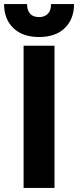

<svg xmlns="http://www.w3.org/2000/svg" viewBox="-63 -924 384 944"><path d="M-43 -904H70Q70 -873 85 -856.5Q100 -840 129 -840Q157 -840 172.5 -856.5Q188 -873 188 -904H301Q301 -830 255.5 -786Q210 -742 129 -742Q48 -742 2.5 -786Q-43 -830 -43 -904ZM53 -699H205V0H53Z"/></svg>

Font: Prompt SemiBold
Style: Regular
Weight: 600
Designer: Katatrad Team
Foundry: CadsonDemak
Version: Version 1.000